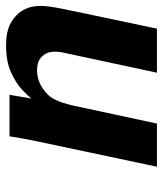

<svg xmlns="http://www.w3.org/2000/svg" viewBox="30 -590 559 660"><g transform="rotate(-90 310.0 -259.5)"><path d="M67.4 0 155.3 -415Q155.3 -417 158.7 -432.1Q162.1 -447.3 165.5 -468.3Q168.9 -489.3 171.9 -506.8H314.5L301.8 -430.7Q310.5 -443.4 332.5 -463.9Q354.5 -484.4 391.6 -501.5Q428.7 -518.6 484.4 -518.6Q533.2 -518.6 561.5 -502.4Q589.8 -486.3 603 -464.4Q616.2 -442.4 618.2 -423.8Q622.1 -403.3 618.2 -372.1Q614.3 -340.8 599.6 -273.4L542 0H390.6L458 -314.5Q458 -316.4 459 -318.4Q465.8 -346.7 460.9 -369.1Q457 -385.7 442.4 -398.9Q427.7 -412.1 399.4 -412.1Q350.6 -412.1 313.5 -373Q293.9 -353.5 279.3 -295.9L215.8 0Z"/></g></svg>

Font: FreeUniversal
Style: BoldItalic
Weight: 700
Italic angle: -11°
Version: Version 1.001 March 22, 2017